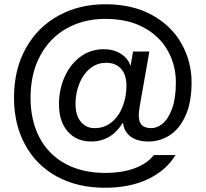

<svg xmlns="http://www.w3.org/2000/svg" viewBox="-20 -731 970 905"><path d="M46 -270Q46 -404 102 -504Q158 -604 256 -657.5Q354 -711 476 -711Q605 -711 697 -660Q789 -609 836 -524.5Q883 -440 883 -343Q883 -248 854.5 -185.5Q826 -123 780 -93.5Q734 -64 680 -64Q627 -64 596 -87Q565 -110 560 -151H558Q504 -64 409 -64Q341 -64 299.5 -111Q258 -158 258 -240Q258 -309 284.5 -368.5Q311 -428 359 -463.5Q407 -499 469 -499Q515 -499 549 -478Q583 -457 594 -423H596L607 -488H684L638 -227Q634 -197 634 -189Q634 -156 648.5 -141.5Q663 -127 694 -127Q720 -127 746.5 -148.5Q773 -170 791 -218.5Q809 -267 809 -343Q809 -423 771.5 -491Q734 -559 659 -600.5Q584 -642 476 -642Q375 -642 295 -597.5Q215 -553 169.5 -468.5Q124 -384 124 -270Q124 -163 166 -83Q208 -3 287.5 40.5Q367 84 475 84Q556 84 615 62Q674 40 705 0H807Q765 71 679 112.5Q593 154 475 154Q345 154 248 101Q151 48 98.5 -48.5Q46 -145 46 -270ZM576 -326Q576 -379 550.5 -407Q525 -435 481 -435Q436 -435 403 -407Q370 -379 353 -334.5Q336 -290 336 -242Q336 -187 361 -157Q386 -127 426 -127Q473 -127 507 -155.5Q541 -184 558.5 -230Q576 -276 576 -326Z"/></svg>

Font: wassup Sans
Style: Medium
Weight: 600
Version: Version 2.001